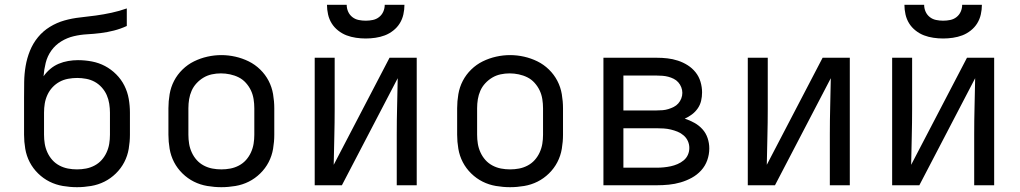

<svg xmlns="http://www.w3.org/2000/svg" viewBox="-20 -770 4240 798"><path d="M300 8Q271 8 241.5 3Q212 -2 186 -15Q160 -28 138.5 -49Q117 -70 103.5 -96Q90 -122 85 -151.5Q80 -181 80 -210V-302Q80 -317 80 -332.5Q80 -348 80 -364Q80 -397 80.5 -430Q81 -463 86.5 -495.5Q92 -528 104.5 -559Q117 -590 138 -615.5Q159 -641 187.5 -658.5Q216 -676 248 -685Q280 -694 313 -697.5Q346 -701 378.5 -705.5Q411 -710 443.5 -717Q476 -724 507 -735V-662Q481 -650 453.5 -643Q426 -636 398 -632.5Q370 -629 342 -627.5Q314 -626 286.5 -619.5Q259 -613 234.5 -598Q210 -583 193.5 -560Q177 -537 170 -509Q163 -481 161 -453Q173 -470 189 -483.5Q205 -497 224 -505Q243 -513 263.5 -516.5Q284 -520 304 -520Q333 -520 362 -514.5Q391 -509 416.5 -495.5Q442 -482 463 -461Q484 -440 497 -414Q510 -388 515 -359.5Q520 -331 520 -302V-210Q520 -181 515 -151.5Q510 -122 496.5 -96Q483 -70 461.5 -49Q440 -28 414 -15Q388 -2 358.5 3Q329 8 300 8ZM300 -66Q319 -66 337.5 -69.5Q356 -73 373 -82Q390 -91 402.5 -105Q415 -119 423 -136.5Q431 -154 434 -172.5Q437 -191 437 -210V-302Q437 -320 434 -339Q431 -358 423.5 -375Q416 -392 403 -406.5Q390 -421 373.5 -430Q357 -439 338 -442.5Q319 -446 301 -446Q282 -446 263 -442.5Q244 -439 227.5 -430Q211 -421 198 -407Q185 -393 177 -375.5Q169 -358 166 -339.5Q163 -321 163 -302V-210Q163 -191 166 -172.5Q169 -154 177 -136.5Q185 -119 197.5 -105Q210 -91 227 -82Q244 -73 262.5 -69.5Q281 -66 300 -66Z M900 8Q871 8 841.5 3Q812 -2 786 -15Q760 -28 738.5 -49Q717 -70 703.5 -96Q690 -122 685 -151.5Q680 -181 680 -210V-320Q680 -349 685 -378.5Q690 -408 703.5 -434Q717 -460 738.5 -481Q760 -502 786.5 -515Q813 -528 842 -534.5Q871 -541 900 -541Q929 -541 958 -534.5Q987 -528 1013.5 -515Q1040 -502 1061.5 -481Q1083 -460 1096.5 -434Q1110 -408 1115 -378.5Q1120 -349 1120 -320V-210Q1120 -181 1115 -151.5Q1110 -122 1096.5 -96Q1083 -70 1061.5 -49Q1040 -28 1014 -15Q988 -2 958.5 3Q929 8 900 8ZM900 -66Q919 -66 937.5 -69.5Q956 -73 973 -82Q990 -91 1002.5 -105Q1015 -119 1023 -136.5Q1031 -154 1034 -172.5Q1037 -191 1037 -210V-320Q1037 -339 1034 -358Q1031 -377 1023 -394Q1015 -411 1002 -425.5Q989 -440 972 -448.5Q955 -457 936 -461Q917 -465 898 -465Q879 -465 860.5 -461Q842 -457 826 -447.5Q810 -438 797 -424Q784 -410 776.5 -393Q769 -376 766 -357.5Q763 -339 763 -320V-210Q763 -191 766 -172.5Q769 -154 777 -136.5Q785 -119 797.5 -105Q810 -91 827 -82Q844 -73 862.5 -69.5Q881 -66 900 -66Z M1288 0V-530H1371V-318Q1371 -260 1369.5 -201.5Q1368 -143 1367 -85L1599 -530H1712V0H1629V-212Q1629 -270 1630.5 -328.5Q1632 -387 1633 -445L1401 0ZM1500 -610Q1480 -610 1459.5 -613Q1439 -616 1420.5 -623Q1402 -630 1385.5 -643Q1369 -656 1358.5 -673Q1348 -690 1343.5 -710Q1339 -730 1339 -750H1421Q1421 -735 1427 -721.5Q1433 -708 1444.5 -699Q1456 -690 1470.5 -687Q1485 -684 1500 -684Q1515 -684 1529.5 -687Q1544 -690 1555.5 -699Q1567 -708 1573 -721.5Q1579 -735 1579 -750H1661Q1661 -730 1656.5 -710Q1652 -690 1641.5 -673Q1631 -656 1614.5 -643Q1598 -630 1579.5 -623Q1561 -616 1540.5 -613Q1520 -610 1500 -610Z M2100 8Q2071 8 2041.5 3Q2012 -2 1986 -15Q1960 -28 1938.5 -49Q1917 -70 1903.5 -96Q1890 -122 1885 -151.5Q1880 -181 1880 -210V-320Q1880 -349 1885 -378.5Q1890 -408 1903.5 -434Q1917 -460 1938.5 -481Q1960 -502 1986.5 -515Q2013 -528 2042 -534.5Q2071 -541 2100 -541Q2129 -541 2158 -534.5Q2187 -528 2213.5 -515Q2240 -502 2261.5 -481Q2283 -460 2296.5 -434Q2310 -408 2315 -378.5Q2320 -349 2320 -320V-210Q2320 -181 2315 -151.5Q2310 -122 2296.5 -96Q2283 -70 2261.5 -49Q2240 -28 2214 -15Q2188 -2 2158.5 3Q2129 8 2100 8ZM2100 -66Q2119 -66 2137.5 -69.5Q2156 -73 2173 -82Q2190 -91 2202.5 -105Q2215 -119 2223 -136.5Q2231 -154 2234 -172.5Q2237 -191 2237 -210V-320Q2237 -339 2234 -358Q2231 -377 2223 -394Q2215 -411 2202 -425.5Q2189 -440 2172 -448.5Q2155 -457 2136 -461Q2117 -465 2098 -465Q2079 -465 2060.5 -461Q2042 -457 2026 -447.5Q2010 -438 1997 -424Q1984 -410 1976.5 -393Q1969 -376 1966 -357.5Q1963 -339 1963 -320V-210Q1963 -191 1966 -172.5Q1969 -154 1977 -136.5Q1985 -119 1997.5 -105Q2010 -91 2027 -82Q2044 -73 2062.5 -69.5Q2081 -66 2100 -66Z M2488 0V-530H2709Q2732 -530 2754 -527.5Q2776 -525 2797.5 -518Q2819 -511 2838 -499Q2857 -487 2871 -469.5Q2885 -452 2891.5 -430Q2898 -408 2898 -386Q2898 -368 2894 -351Q2890 -334 2880 -319.5Q2870 -305 2856 -294.5Q2842 -284 2826 -277Q2847 -270 2866 -259.5Q2885 -249 2899.5 -233Q2914 -217 2921 -196Q2928 -175 2928 -153Q2928 -128 2919.5 -104Q2911 -80 2894 -61.5Q2877 -43 2855 -31Q2833 -19 2809 -12Q2785 -5 2760 -2.5Q2735 0 2709 0ZM2571 -311H2709Q2722 -311 2734 -312Q2746 -313 2757.5 -316.5Q2769 -320 2780 -325.5Q2791 -331 2799 -340Q2807 -349 2811.5 -360.5Q2816 -372 2816 -384Q2816 -396 2811.5 -407.5Q2807 -419 2799 -428Q2791 -437 2780 -442.5Q2769 -448 2757.5 -451Q2746 -454 2734 -455Q2722 -456 2709 -456H2571ZM2571 -73H2709Q2724 -73 2739 -74.5Q2754 -76 2768 -79Q2782 -82 2796 -88Q2810 -94 2821.5 -103.5Q2833 -113 2839 -126.5Q2845 -140 2845 -155Q2845 -170 2839 -183.5Q2833 -197 2821.5 -207Q2810 -217 2796.5 -222.5Q2783 -228 2768.5 -231.5Q2754 -235 2739 -236Q2724 -237 2709 -237H2571Z M3088 0V-530H3171V-318Q3171 -260 3169.5 -201.5Q3168 -143 3167 -85L3399 -530H3512V0H3429V-212Q3429 -270 3430.5 -328.5Q3432 -387 3433 -445L3201 0Z M3688 0V-530H3771V-318Q3771 -260 3769.5 -201.5Q3768 -143 3767 -85L3999 -530H4112V0H4029V-212Q4029 -270 4030.5 -328.5Q4032 -387 4033 -445L3801 0ZM3900 -610Q3880 -610 3859.5 -613Q3839 -616 3820.5 -623Q3802 -630 3785.5 -643Q3769 -656 3758.5 -673Q3748 -690 3743.5 -710Q3739 -730 3739 -750H3821Q3821 -735 3827 -721.5Q3833 -708 3844.5 -699Q3856 -690 3870.5 -687Q3885 -684 3900 -684Q3915 -684 3929.5 -687Q3944 -690 3955.5 -699Q3967 -708 3973 -721.5Q3979 -735 3979 -750H4061Q4061 -730 4056.5 -710Q4052 -690 4041.5 -673Q4031 -656 4014.5 -643Q3998 -630 3979.5 -623Q3961 -616 3940.5 -613Q3920 -610 3900 -610Z"/></svg>

Font: Iosevka Curly Extended
Style: Regular
Weight: 400
Width: 7
Monospace: yes
Designer: Belleve Invis
Foundry: Belleve Invis
Version: Version 11.1.0; ttfautohint (v1.8.3)